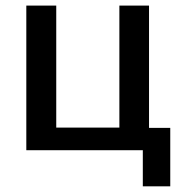

<svg xmlns="http://www.w3.org/2000/svg" viewBox="-20 -532 635 680"><path d="M73.2 0V-512.2H179.2V-80.1H402.8V-512.2H507.8V-79.1H583V127.9H485.8V0Z"/></svg>

Font: Clear Sans Medium
Style: Regular
Weight: 500
Foundry: Intel Corporation
Version: Version 1.00